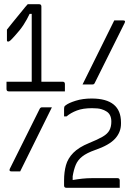

<svg xmlns="http://www.w3.org/2000/svg" viewBox="-20 -807 640 914"><path d="M373 -405Q449 -557 524 -710H565Q580 -710 573 -697Q538 -626 502 -554.5Q466 -483 431 -412Q428 -405 421 -405ZM550 87H296Q285 87 285 76V52Q285 12 294 -20.5Q303 -53 329 -79.5Q355 -106 404 -126Q446 -143 469 -156.5Q492 -170 501 -187Q510 -204 510 -228Q510 -263 486 -277Q477 -283 462 -287.5Q447 -292 418 -292Q375 -292 346 -281Q317 -270 297 -253H285V-289Q285 -294 286 -298Q287 -302 293 -306Q307 -317 340.5 -327.5Q374 -338 416 -338Q556 -338 556 -224V-218Q556 -178 528 -147Q500 -116 433 -93Q393 -79 371.5 -62Q350 -45 340.5 -22Q331 1 326 32V50Q349 46 371.5 43.5Q394 41 421 41H539Q550 41 550 52ZM227 -296Q151 -144 76 9H35Q21 9 27 -4Q62 -75 98 -146.5Q134 -218 169 -289Q173 -296 179 -296ZM11 -418H131V-741H121Q109 -715 92.5 -689.5Q76 -664 51 -637Q35 -619 29 -614Q23 -609 19 -609Q13 -609 13 -615V-666Q24 -680 38.5 -698Q53 -716 63 -728Q75 -742 87.5 -758Q100 -774 112 -787H166Q177 -787 177 -776V-418H278Q289 -418 289 -407V-372H22Q11 -372 11 -383Z"/></svg>

Font: Recursive Mn Lnr St Lt
Style: Regular
Weight: 300
Monospace: yes
Version: Version 1.079;hotconv 1.0.112;makeotfexe 2.5.65598; ttfautoh